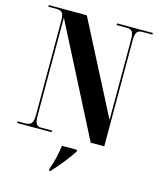

<svg xmlns="http://www.w3.org/2000/svg" viewBox="-134 -808 928 1123"><g transform="rotate(15 329.5 -246.5)"><path d="M20 0H228V-10H165C133 -10 124 -25 124 -76V-666L465 0H547V-638C547 -689 556 -704 590 -704H650V-714H433V-704H495C527 -704 537 -690 537 -642V-157L250 -714H20V-704H71C104 -704 114 -690 114 -642V-76C114 -25 102 -10 64 -10H20ZM271 211V221H280C320 178 372 115 399 71V61H307C301 114 289 161 271 211Z"/></g></svg>

Font: Noto Serif Display ExtraCondensed ExtraBold
Style: Regular
Weight: 800
Width: 2
Designer: Monotype Design Team
Foundry: Monotype Imaging Inc.
Version: Version 2.009